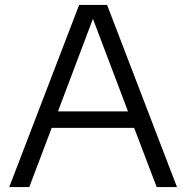

<svg xmlns="http://www.w3.org/2000/svg" viewBox="-20 -760 756 780"><path d="M17.5 0 301.5 -740H415L699 0H616.5L525 -240.5H190L99 0ZM215.5 -307.5H500L357.5 -683.5Z"/></svg>

Font: Encode Sans Semi Expanded
Style: Regular
Weight: 400
Width: 6
Designer: Multiple Designers
Foundry: Impallari Type
Version: Version 3.000; ttfautohint (v1.8.3) -l 8 -r 50 -G 200 -x 14 